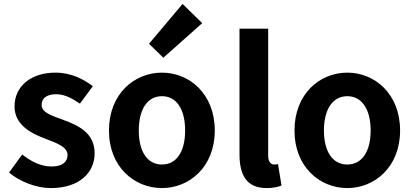

<svg xmlns="http://www.w3.org/2000/svg" viewBox="-20 -944 2102 978"><path d="M239 14C385 14 462 -65 462 -163C462 -267 380 -304 306 -332C247 -354 192 -369 192 -410C192 -442 216 -464 266 -464C308 -464 347 -444 387 -416L453 -505C406 -540 344 -574 262 -574C136 -574 54 -503 54 -402C54 -309 136 -266 207 -239C266 -216 324 -197 324 -155C324 -120 299 -96 243 -96C191 -96 143 -118 93 -157L26 -65C81 -19 164 14 239 14Z M805 14C945 14 1074 -94 1074 -279C1074 -466 945 -574 805 -574C664 -574 535 -466 535 -279C535 -94 664 14 805 14ZM805 -106C729 -106 687 -174 687 -279C687 -385 729 -454 805 -454C881 -454 923 -385 923 -279C923 -174 881 -106 805 -106ZM812 -650 1010 -826 910 -924 739 -721Z M1338 14C1372 14 1397 8 1414 1L1396 -108C1386 -106 1382 -106 1376 -106C1362 -106 1346 -117 1346 -150V-798H1200V-157C1200 -53 1236 14 1338 14Z M1749 14C1889 14 2018 -94 2018 -279C2018 -466 1889 -574 1749 -574C1609 -574 1480 -466 1480 -279C1480 -94 1609 14 1749 14ZM1749 -106C1673 -106 1630 -174 1630 -279C1630 -385 1673 -454 1749 -454C1825 -454 1868 -385 1868 -279C1868 -174 1825 -106 1749 -106Z"/></svg>

Font: Noto Sans T Chinese Bold
Style: Bold
Weight: 700
Designer: Ryoko NISHIZUKA (kana & ideographs); Paul D. Hunt (Latin, Greek & Cyrillic); Wenlong ZHANG (bopomofo); Sandoll Communica
Foundry: Adobe Systems Incorporated
Version: Version 1.000;PS 1;hotconv 1.0.78;makeotf.lib2.5.61930